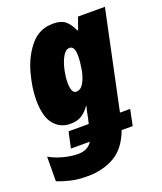

<svg xmlns="http://www.w3.org/2000/svg" viewBox="-156 -658 840 993"><g transform="rotate(-20 263.5 -161.5)"><path d="M221 -251Q221 -281 229.5 -320Q238 -359 254 -387.5Q270 -416 292 -416Q320 -416 320 -362Q320 -329 313 -289Q306 -249 290 -220Q274 -191 248 -191Q221 -191 221 -251ZM400 76H461L479 -12H423L537 -553H389L365 -486H362Q343 -527 320 -545Q297 -563 255 -563Q178 -563 130 -505.5Q82 -448 60 -368Q38 -288 38 -222Q38 -129 73 -87Q108 -45 162 -45Q200 -45 224 -59.5Q248 -74 269 -103H272Q267 -87 264 -72.5Q261 -58 259 -46L251 -12H140L121 76H225Q201 115 148 115Q107 115 64 103Q21 91 -9 73L-10 208Q21 221 61 230.5Q101 240 155 240Q239 240 303 203Q367 166 400 76Z"/></g></svg>

Font: Noto Sans Display SemiCondensed Black
Style: Italic
Weight: 900
Width: 4
Designer: Monotype Design team
Foundry: Monotype Imaging Inc.
Version: 1.000